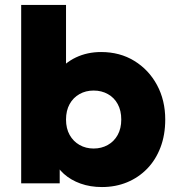

<svg xmlns="http://www.w3.org/2000/svg" viewBox="-20 -740 712 775"><path d="M391.5 15Q344.5 15 305.2 1Q266 -13 238 -38Q210 -63 196.5 -96.5L221 -137.5V0H65.5V-720H246.5V-399.5L205 -441Q240.5 -486.5 286.5 -508.2Q332.5 -530 388 -530Q464 -530 522.2 -494.2Q580.5 -458.5 613.8 -396.8Q647 -335 647 -257.5Q647 -195.5 627.8 -145Q608.5 -94.5 574 -59Q539.5 -23.5 493 -4.2Q446.5 15 391.5 15ZM358 -140.5Q389.5 -140.5 415 -154.8Q440.5 -169 455 -195.2Q469.5 -221.5 469.5 -257.5Q469.5 -293.5 455.2 -319.8Q441 -346 415.5 -360.2Q390 -374.5 358 -374.5Q326 -374.5 300.8 -360.2Q275.5 -346 261 -319.8Q246.5 -293.5 246.5 -257.5Q246.5 -221.5 261.2 -195.2Q276 -169 301.2 -154.8Q326.5 -140.5 358 -140.5Z"/></svg>

Font: Geologica ExtraBold
Style: Regular
Weight: 800
Designer: Sindre Bremnes, Frode Helland
Foundry: Monokrom Skriftforlag AS
Version: Version 1.010;gftools[0.9.28]